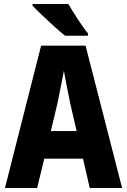

<svg xmlns="http://www.w3.org/2000/svg" viewBox="-20 -947 640 967"><path d="M432 0H595L411 -717H187L5 0H167L203 -148H398ZM269 -425Q276 -460 286 -509Q296 -558 302 -591Q307 -559 317 -509.5Q327 -460 334 -425L366 -287H236ZM308 -767H423V-779Q404 -801 372 -850Q340 -899 324 -927H144V-918Q160 -901 191 -871.5Q222 -842 254.5 -812.5Q287 -783 308 -767Z"/></svg>

Font: Noto Sans Mono Extra
Style: Regular
Weight: 800
Designer: Monotype Design Team
Foundry: Monotype Imaging Inc.
Version: Version 1.900